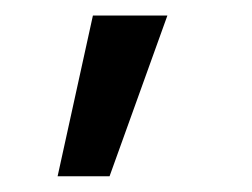

<svg xmlns="http://www.w3.org/2000/svg" viewBox="-20 -110 325 248"><path d="M121.5 117.7H54.4L100 -89.9H196.2Z"/></svg>

Font: Mandali
Style: Regular
Weight: 400
Designer: Purushoth Kumar Guthula
Foundry: Silikandhra, Hyderabad
Version: Version 1.0.5; ttfautohint (v1.2.25-373a) -l 7 -r 28 -G 50 -